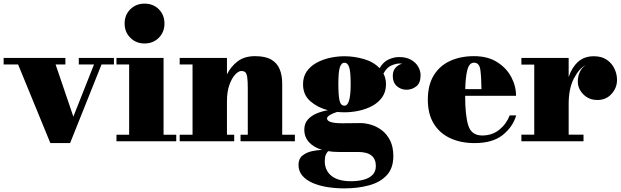

<svg xmlns="http://www.w3.org/2000/svg" viewBox="-25 -780 3430 1060"><path d="M380 -136 494 -424H410V-460H604V-424H535.5L362 10H253L75 -424H-5V-460H336V-424H282Z M663 -650Q663 -697.5 694.5 -728.8Q726 -760 773 -760Q820.5 -760 851.8 -728.8Q883 -697.5 883 -650Q883 -603 851.8 -571.5Q820.5 -540 773 -540Q726 -540 694.5 -571.5Q663 -603 663 -650ZM618 -36H688V-424H618V-460H878V-36H948V0H618Z M967 -36H1038V-424H967V-460H1228V-369.5Q1249 -412 1286.5 -441Q1324 -470 1383 -470Q1440 -470 1472.8 -450.8Q1505.5 -431.5 1519.2 -397.5Q1533 -363.5 1533 -320V-36H1603V0H1303V-36H1343V-292Q1343 -334 1339.8 -354.5Q1336.5 -375 1328.8 -381.5Q1321 -388 1307 -388Q1291.5 -388 1273 -368Q1254.5 -348 1241.2 -310.8Q1228 -273.5 1228 -222V-36H1268V0H967Z M1655 -64Q1655 -97 1673.2 -118.5Q1691.5 -140 1721 -152.8Q1750.5 -165.5 1785 -171.5Q1729 -186 1688.5 -221Q1648 -256 1648 -315Q1648 -356.5 1668.5 -385.8Q1689 -415 1722.8 -433.5Q1756.5 -452 1797 -460.8Q1837.5 -469.5 1877 -469.5Q1930 -469.5 1983.8 -454Q2037.5 -438.5 2070.5 -403.5Q2090.5 -438 2120 -451.5Q2149.5 -465 2178.5 -465Q2218 -465 2244.2 -450Q2270.5 -435 2283.8 -411.8Q2297 -388.5 2297 -364.5Q2297 -321.5 2273 -303Q2249 -284.5 2219 -284.5Q2189 -284.5 2166.2 -304.2Q2143.5 -324 2143.5 -360Q2143.5 -389 2158.5 -405.8Q2173.5 -422.5 2195.5 -428.5Q2188.5 -429.5 2181.5 -429.5Q2162 -429.5 2136.2 -418.8Q2110.5 -408 2092 -374Q2106 -347 2106 -315Q2106 -273.5 2085.5 -244Q2065 -214.5 2031.2 -196Q1997.5 -177.5 1957.2 -168.8Q1917 -160 1877 -160Q1857 -160 1836.5 -162Q1815.5 -156 1798 -146Q1780.5 -136 1780.5 -126Q1780.5 -99.5 1865 -99.5Q1891.5 -99.5 1917.5 -100Q1943.5 -100.5 1965 -100.5Q1993 -100.5 2024.5 -91Q2056 -81.5 2083.8 -60.2Q2111.5 -39 2129 -4Q2146.5 31 2146.5 82Q2146.5 148.5 2110.2 187.5Q2074 226.5 2012.5 243.2Q1951 260 1875 260Q1828 260 1783.2 253Q1738.5 246 1702.2 230.5Q1666 215 1644.5 190.2Q1623 165.5 1623 130Q1623 96 1645.2 78.5Q1667.5 61 1698 54.5Q1728.5 48 1753 47.5Q1707 33.5 1681 5Q1655 -23.5 1655 -64ZM1843 -315Q1843 -256 1849.2 -226.2Q1855.5 -196.5 1877 -196.5Q1911 -196.5 1911 -315Q1911 -382 1903 -407.8Q1895 -433.5 1877 -433.5Q1859 -433.5 1851 -407.8Q1843 -382 1843 -315ZM1768 109.5Q1768 161 1804.8 190.8Q1841.5 220.5 1913 220.5Q1950 220.5 1981.2 212.5Q2012.5 204.5 2031.2 186Q2050 167.5 2050 136.5Q2050 59 1952 59H1843.5Q1813 59 1786.5 54.5Q1778.5 63 1773.2 75.2Q1768 87.5 1768 109.5Z M2825 -143Q2805.5 -78 2749.5 -34Q2693.5 10 2595 10Q2519.5 10 2461.2 -16.8Q2403 -43.5 2370 -96.8Q2337 -150 2337 -230Q2337 -310 2369.2 -363.2Q2401.5 -416.5 2459 -443.2Q2516.5 -470 2592 -470Q2666.5 -470 2718.2 -438Q2770 -406 2797 -355.8Q2824 -305.5 2824 -251H2543V-250Q2543 -142 2560.5 -87Q2578 -32 2637 -32Q2692 -32 2731.2 -63.5Q2770.5 -95 2789 -143ZM2592 -434Q2566 -434 2555.5 -395.2Q2545 -356.5 2543.5 -288H2633Q2632.5 -354 2627 -394Q2621.5 -434 2592 -434Z M2853.5 -36.5H2924.5V-423.5H2853.5V-460H3114.5V-355Q3132 -407.5 3166.2 -438.5Q3200.5 -469.5 3253.5 -469.5Q3296.5 -469.5 3324.8 -450.2Q3353 -431 3367.2 -401Q3381.5 -371 3381.5 -339Q3381.5 -295 3351.2 -261.5Q3321 -228 3273.5 -228Q3226.5 -228 3195.8 -258.8Q3165 -289.5 3165 -330.5Q3165 -359 3176.2 -383Q3187.5 -407 3209.5 -421.5Q3172 -402 3143.2 -346.5Q3114.5 -291 3114.5 -206V-36.5H3196.5V0H2853.5Z"/></svg>

Font: Bodoni* 06pt Fatface
Style: Regular
Weight: 900
Version: Version 2.3